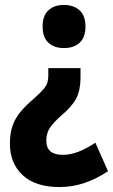

<svg xmlns="http://www.w3.org/2000/svg" viewBox="-20 -572 456 775"><path d="M305 -258Q305 -209 288 -175.5Q271 -142 230 -108Q197 -79 182 -57Q167 -35 167 -4Q167 53 233 53Q264 53 296.5 40.5Q329 28 365 4L416 119Q370 150 321 166.5Q272 183 220 183Q123 183 71.5 135Q20 87 20 8Q20 -35 31 -65.5Q42 -96 64 -122Q86 -148 119 -176Q144 -198 156 -212.5Q168 -227 171.5 -239.5Q175 -252 175 -269V-297H305ZM325 -465Q325 -421 301.5 -399.5Q278 -378 238 -378Q199 -378 175.5 -399.5Q152 -421 152 -465Q152 -509 175.5 -530.5Q199 -552 238 -552Q277 -552 301 -530.5Q325 -509 325 -465Z"/></svg>

Font: Noto Sans Telugu Condensed ExtraBold
Style: Regular
Weight: 800
Width: 3
Designer: Jelle Bosma - Monotype Design Team
Foundry: Monotype Imaging Inc.
Version: Version 2.005; ttfautohint (v1.8.4.7-5d5b)